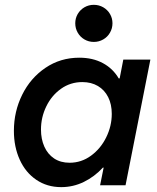

<svg xmlns="http://www.w3.org/2000/svg" viewBox="-20 -768 652 796"><path d="M37.6 -225.6Q37.6 -305.7 72 -375.2Q106.4 -444.8 168.5 -486.8Q230.5 -528.8 308.6 -528.8Q364.7 -528.8 406.5 -506.3Q448.2 -483.9 472.2 -442.9H476.1L491.2 -521H603.5L500.5 0H395L409.7 -73.2H406.7Q371.6 -35.2 327.4 -13.7Q283.2 7.8 233.9 7.8Q175.3 7.8 130.6 -22.5Q85.9 -52.7 61.8 -106Q37.6 -159.2 37.6 -225.6ZM443.4 -295.9Q443.4 -335.4 428.5 -365.2Q413.6 -395 386 -411.4Q358.4 -427.7 321.3 -427.7Q272 -427.7 232.9 -399.9Q193.8 -372.1 171.9 -326.9Q149.9 -281.7 149.9 -231Q149.9 -191.4 163.8 -160.2Q177.7 -128.9 204.3 -111.1Q231 -93.3 268.6 -93.3Q317.4 -93.3 357.4 -122.6Q397.5 -151.9 420.4 -198.7Q443.4 -245.6 443.4 -295.9ZM292 -671.4Q292 -692.4 302.2 -710Q312.5 -727.5 330.1 -737.8Q347.7 -748 369.1 -748Q390.1 -748 408 -737.8Q425.8 -727.5 436 -710Q446.3 -692.4 446.3 -671.4Q446.3 -650.4 436 -632.6Q425.8 -614.7 408 -604.5Q390.1 -594.2 369.1 -594.2Q347.7 -594.2 330.1 -604.5Q312.5 -614.7 302.2 -632.6Q292 -650.4 292 -671.4Z"/></svg>

Font: Reddit Sans Chocolate SemiBold
Style: Italic
Weight: 600
Italic angle: -11.25°
Designer: Stephen Hutchings
Version: Version 1.013